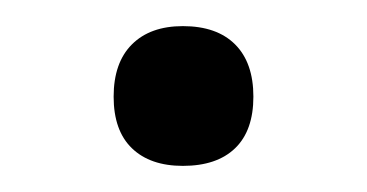

<svg xmlns="http://www.w3.org/2000/svg" viewBox="-20 -118 281 147"><path d="M67 -44Q67 -70 81 -84Q95 -98 120 -98Q146 -98 160 -84Q174 -70 174 -44Q174 -18 160 -4.5Q146 9 120 9Q95 9 81 -4.5Q67 -18 67 -44Z"/></svg>

Font: Noto Sans Oriya
Style: Regular
Weight: 400
Designer: Amélie Bonet and Sol Matas
Foundry: Google LLC
Version: Version 2.006